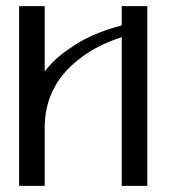

<svg xmlns="http://www.w3.org/2000/svg" viewBox="-20 -603 602 623"><path d="M375 -583H458V0H375V-482.4Q293 -456.1 235.4 -410.2Q125 -324.2 125 -187.5V0H42V-583H125V-371.1Q158.2 -414.1 204.1 -444.3Q272.5 -494.1 375 -520.5Z"/></svg>

Font: wanta
Style: Medium
Weight: 500
Version: Version 0.91